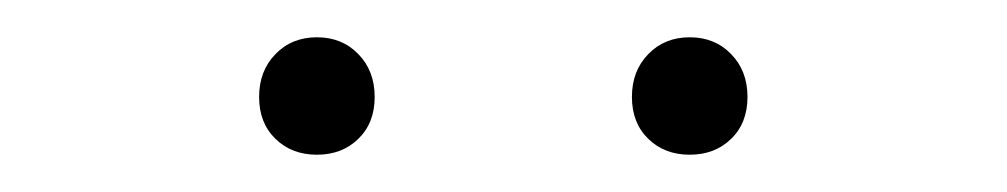

<svg xmlns="http://www.w3.org/2000/svg" viewBox="-20 -763 540 103"><path d="M119 -711Q119 -725 127.8 -734Q136.5 -743 150 -743Q163.5 -743 172.2 -734Q181 -725 181 -711Q181 -697 172.2 -688.5Q163.5 -680 150 -680Q136.5 -680 127.8 -688.5Q119 -697 119 -711ZM319 -711Q319 -725 327.8 -734Q336.5 -743 350 -743Q363.5 -743 372.2 -734Q381 -725 381 -711Q381 -697 372.2 -688.5Q363.5 -680 350 -680Q336.5 -680 327.8 -688.5Q319 -697 319 -711Z"/></svg>

Font: Encode Sans Thin
Style: Regular
Weight: 250
Designer: Multiple Designers
Foundry: Impallari Type
Version: Version 2.000